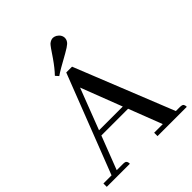

<svg xmlns="http://www.w3.org/2000/svg" viewBox="-211 -898 1027 1027"><g transform="rotate(-45 302.5 -384.0)"><path d="M605.5 0Q605.5 -22.5 589.8 -24.4Q585 -25.4 580.1 -25.4H547.9L323.2 -585.9H279.3L61.5 -25.4H0V0H174.8Q174.8 -22.5 160.2 -24.4Q155.3 -25.4 150.4 -25.4H100.6L173.8 -214.8H376L449.2 -25.4H383.8V0ZM364.3 -243.2H184.6L274.4 -476.6ZM390.6 -690.4Q404.3 -703.1 405.3 -720.7Q405.3 -746.1 379.9 -761.7Q368.2 -767.6 358.4 -767.6Q342.8 -766.6 329.1 -754.9Q320.3 -747.1 282.2 -689.5Q251 -644.5 223.6 -616.2L239.3 -598.6Q263.7 -616.2 347.7 -662.1Q378.9 -679.7 390.6 -690.4Z"/></g></svg>

Font: Abhaya Libre Medium
Style: Regular
Weight: 500
Designer: Pushpananda Ekanayake, Sol Matas, Pathum Egodawatta
Foundry: Mooniak
Version: Version 1.050 ; ttfautohint (v1.6)